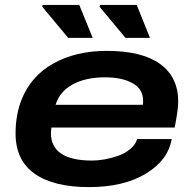

<svg xmlns="http://www.w3.org/2000/svg" viewBox="-20 -745 784 777"><path d="M487.8 -591.8 382.8 -717.8 384.8 -725.1H533.2L586.9 -591.8ZM255.9 -591.8 150.9 -717.8 152.8 -725.1H300.8L355 -591.8ZM339.8 12.2Q197.3 12.2 120.1 -42Q43 -96.2 43 -205.1Q43 -279.3 66.9 -340.8Q105 -437.5 196.3 -488.3Q287.6 -539.1 412.1 -539.1Q554.7 -539.1 627.9 -486.1Q701.2 -433.1 701.2 -334Q701.2 -301.8 687 -229H188Q186 -213.4 186 -207Q186 -95.2 353 -95.2Q377 -95.2 404.1 -100.1Q431.2 -105 458.7 -114.7Q486.3 -124.5 507.3 -142.1Q528.3 -159.7 535.2 -182.1H674.8Q660.2 -96.7 570.3 -42.2Q480.5 12.2 339.8 12.2ZM205.1 -320.8H558.1Q559.1 -326.7 559.1 -337.9Q559.1 -384.8 516.4 -408.4Q473.6 -432.1 404.8 -432.1Q326.7 -432.1 273.7 -403.1Q220.7 -374 205.1 -320.8Z"/></svg>

Font: Archivo Expanded SemiBold
Style: Italic
Weight: 600
Width: 7
Italic angle: -10°
Designer: Hector Gatti
Foundry: Omnibus-Type
Version: Version 2.001